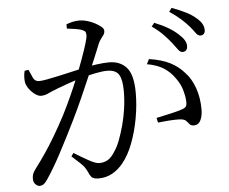

<svg xmlns="http://www.w3.org/2000/svg" viewBox="-55 -842 1110 932"><g transform="rotate(-5 500.0 -375.5)"><path d="M849 -560Q837 -560 827 -574.5Q817 -589 802 -608Q787 -627 765 -650Q743 -673 710 -696L724 -713Q762 -698 790.5 -681Q819 -664 838 -646Q857 -629 865 -615Q873 -601 873 -587Q873 -574 866.5 -567Q860 -560 849 -560ZM101 27Q91 27 81 17Q71 7 71 -10Q71 -23 74.5 -33Q78 -43 88 -56Q115 -92 139.5 -128Q164 -164 189.5 -207Q215 -250 243 -303Q263 -342 284 -388Q305 -434 324 -481Q343 -528 358 -569.5Q373 -611 382 -640.5Q391 -670 391 -681Q391 -690 388.5 -696.5Q386 -703 375 -707Q364 -713 340.5 -716.5Q317 -720 299 -722V-743Q312 -748 328 -752Q344 -756 365 -756Q379 -756 399 -750.5Q419 -745 437 -735.5Q455 -726 467 -716Q479 -706 479 -696Q479 -685 473.5 -676.5Q468 -668 461 -659.5Q454 -651 448 -638Q438 -613 421 -572Q404 -531 382.5 -480.5Q361 -430 337.5 -377.5Q314 -325 290 -276Q270 -235 250 -196Q230 -157 211.5 -122Q193 -87 175.5 -57.5Q158 -28 142 -4Q131 13 122 20Q113 27 101 27ZM389 16Q364 16 355 5.5Q346 -5 337 -27Q333 -35 327.5 -43Q322 -51 308 -64.5Q294 -78 267 -102L278 -118Q318 -93 350 -75.5Q382 -58 399 -58Q422 -58 440.5 -68.5Q459 -79 478 -110Q491 -129 503 -160.5Q515 -192 525.5 -230.5Q536 -269 542 -312Q548 -355 548 -397Q548 -452 532.5 -476.5Q517 -501 476 -501Q452 -501 417.5 -494Q383 -487 346.5 -476.5Q310 -466 278.5 -454.5Q247 -443 228 -436Q195 -423 179.5 -415.5Q164 -408 146 -408Q133 -408 117.5 -419Q102 -430 90 -446Q78 -462 74 -478Q72 -490 72.5 -506Q73 -522 77 -536L96 -539Q105 -519 113.5 -499.5Q122 -480 143 -480Q157 -480 183 -485Q209 -490 241.5 -497Q274 -504 307.5 -512Q341 -520 370 -526Q391 -531 426.5 -536Q462 -541 488 -541Q543 -541 574 -505.5Q605 -470 605 -382Q605 -322 593.5 -258.5Q582 -195 561 -139.5Q540 -84 510 -47Q488 -19 457.5 -1.5Q427 16 389 16ZM874 -200Q860 -200 853 -207Q846 -214 839.5 -222.5Q833 -231 818 -234Q808 -236 786 -235.5Q764 -235 740.5 -233Q717 -231 700 -229L695 -252Q713 -256 738 -261.5Q763 -267 786 -272.5Q809 -278 822 -283Q838 -288 842.5 -297Q847 -306 845 -326Q844 -346 835.5 -376Q827 -406 804 -437Q783 -467 752 -487Q721 -507 671 -516L683 -540Q744 -531 784.5 -510.5Q825 -490 854 -456Q882 -427 899 -379.5Q916 -332 916 -274Q916 -244 906 -222.5Q896 -201 874 -200ZM942 -632Q930 -632 920 -646.5Q910 -661 894 -680Q877 -699 856 -718Q835 -737 801 -760L814 -778Q852 -764 881 -749.5Q910 -735 928 -719Q948 -703 956.5 -688Q965 -673 965 -657Q965 -645 959 -638.5Q953 -632 942 -632Z"/></g></svg>

Font: Noto Serif SC ExtraLight
Style: Regular
Weight: 400
Version: Version 2.002-H1;hotconv 1.1.0;makeotfexe 2.6.0